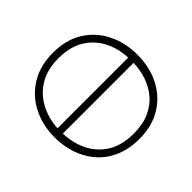

<svg xmlns="http://www.w3.org/2000/svg" viewBox="-168 -936 1155 1155"><g transform="rotate(-45 409.0 -358.5)"><path d="M412.5 9.5Q325 9.5 258.5 -19.5Q192 -48.5 147.2 -99.2Q102.5 -150 79.8 -216.5Q57 -283 57 -357.5Q57 -461.5 99.5 -544.8Q142 -628 221.2 -676.8Q300.5 -725.5 410.5 -725.5Q522 -725.5 600.5 -676Q679 -626.5 720.2 -543.2Q761.5 -460 761.5 -358Q761.5 -252.5 719.2 -169.5Q677 -86.5 598.8 -38.5Q520.5 9.5 412.5 9.5ZM410.5 -678.5Q312 -678.5 246.5 -637.5Q181 -596.5 146.8 -529.5Q112.5 -462.5 108.5 -384.5H709.5Q706 -467.5 671.2 -534Q636.5 -600.5 571.5 -639.5Q506.5 -678.5 410.5 -678.5ZM410.5 -37.5Q487 -37.5 543 -62Q599 -86.5 635.2 -129.2Q671.5 -172 690 -226.2Q708.5 -280.5 710 -339.5H108.5Q110.5 -259.5 143.5 -190.5Q176.5 -121.5 242.5 -79.5Q308.5 -37.5 410.5 -37.5Z"/></g></svg>

Font: Heraclito ExtraLight
Style: Regular
Weight: 200
Designer: Kostas Bartsokas (font) & Cristiano Sobral (main changes)
Foundry: Kostas Bartsokas (font) & Cristiano Sobral (main changes)
Version: Version 1.00;July 8, 2020;FontCreator 13.0.0.2655 64-bit